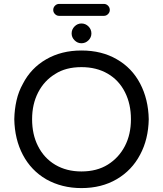

<svg xmlns="http://www.w3.org/2000/svg" viewBox="-20 -979 833 981"><path d="M282 -898Q270 -898 261 -907Q252 -916 252 -928Q252 -941 261 -950Q270 -959 282 -959H511Q523 -959 532 -950Q541 -941 541 -928Q541 -916 532 -907Q523 -898 511 -898ZM396 -758Q376 -758 361 -773Q346 -788 346 -808Q346 -829 361 -844Q376 -859 396 -859Q417 -859 432 -844Q447 -829 447 -808Q447 -788 432 -773Q417 -758 396 -758ZM396 -18Q296 -18 216 -63Q139 -108 97 -187.5Q55 -267 53 -370Q54 -420 64.5 -466Q75 -512 97 -551Q138 -631 216 -676Q294 -721 396 -721Q500 -721 577 -676Q654 -632 696 -552Q738 -472 740 -370Q738 -267 696 -189Q654 -109 576.5 -63.5Q499 -18 396 -18ZM396 -103Q475 -103 531 -138Q587 -173 618 -232.5Q649 -292 649 -370Q649 -447 619 -507Q588 -569 530.5 -602.5Q473 -636 396 -636Q316 -636 262 -601Q206 -567 175 -507Q144 -447 144 -370Q144 -292 174 -233Q205 -171 262.5 -137Q320 -103 396 -103Z"/></svg>

Font: Huninn
Style: Regular
Weight: 400
Designer: justfont
Foundry: justfont
Version: Version 1.003